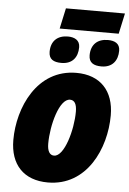

<svg xmlns="http://www.w3.org/2000/svg" viewBox="-60 -932 664 985"><g transform="rotate(5 272.0 -439.0)"><path d="M216 -782H520L543 -888H239ZM240 -607C296 -607 324 -643 324 -695C324 -732 295 -745 262 -745C209 -745 175 -715 175 -659C175 -620 200 -607 240 -607ZM446 -607C502 -607 530 -644 530 -695C530 -733 502 -745 468 -745C415 -745 381 -715 381 -659C381 -621 406 -607 446 -607ZM224 10C424 10 516 -189 516 -361C516 -487 445 -563 322 -563C119 -563 29 -359 29 -192C29 -65 100 10 224 10ZM244 -130C221 -130 209 -151 209 -189C209 -284 246 -423 301 -423C324 -423 336 -404 336 -364C336 -271 297 -130 244 -130Z"/></g></svg>

Font: Noto Sans UI SemiCondensed Black
Style: Italic
Weight: 900
Width: 4
Italic angle: -372°
Designer: Monotype Design Team
Foundry: Monotype Imaging Inc.
Version: Version 1.901